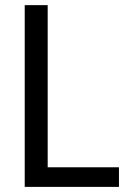

<svg xmlns="http://www.w3.org/2000/svg" viewBox="-20 -731 515 751"><path d="M166.5 -76.7H445.3V0H76.7V-710.9H166.5Z"/></svg>

Font: TypoPRO Roboto
Style: Regular
Weight: 400
Designer: Google
Version: Version 2.136; 2016